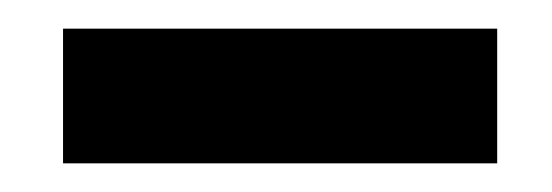

<svg xmlns="http://www.w3.org/2000/svg" viewBox="-20 -755 385 134"><path d="M24 -735H327V-641H24Z"/></svg>

Font: Argentum Sans SemiBold
Style: Regular
Weight: 600
Designer: Julieta Ulanovsky (Modified by Cristiano Sobral)
Foundry: Julieta Ulanovsky
Version: Version 5.001;November 22, 2018;FontCreator 11.5.0.2425 64-b